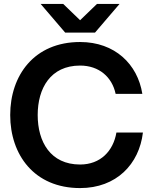

<svg xmlns="http://www.w3.org/2000/svg" viewBox="-20 -946 780 978"><path d="M388 12C573 12 689 -110 708 -271H573C557 -177 492 -108 388 -108C237 -108 172 -224 172 -360C172 -496 237 -612 388 -612C485 -612 551 -553 569 -468H705C681 -619 565 -732 388 -732C154 -732 32 -562 32 -360C32 -158 154 12 388 12ZM312 -780H464L589 -926H474L388 -843L302 -926H187Z"/></svg>

Font: Aspekta 600
Style: Regular
Weight: 600
Designer: Ivo Dolenc
Version: Version 2.100